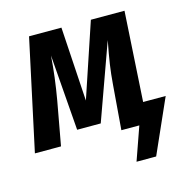

<svg xmlns="http://www.w3.org/2000/svg" viewBox="-105 -629 874 888"><g transform="rotate(-15 332.0 -185.5)"><path d="M650 -100 535 159H441L497 0H411L428 -212Q432 -264 438.5 -308Q445 -352 458 -419L327 -55H214L186 -418Q179 -317 160 -209L122 0H-3L111 -530H266L288 -175L407 -530H568L542 -100Z"/></g></svg>

Font: Fira Sans Condensed SemiBold
Style: Italic
Weight: 600
Width: 3
Italic angle: -8°
Designer: bBox Type GmbH & Carrois Corporate GbR & Edenspiekermann AG
Foundry: bBox Type GmbH & Carrois Corporate GbR & Edenspiekermann AG
Version: Version 4.301